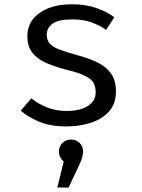

<svg xmlns="http://www.w3.org/2000/svg" viewBox="-20 -571 655 885"><path d="M286.7 -59.5Q349.2 -59.5 385.1 -82.6Q421 -105.6 421 -145.1Q421 -169.2 412.1 -187.2Q403.1 -205.1 375.4 -219.7Q347.7 -234.4 290.3 -248.7Q234.4 -262.6 193.1 -280.8Q151.8 -299 129 -328.2Q106.2 -357.4 106.2 -404.1Q106.2 -472.3 163.1 -511.8Q220 -551.3 311.3 -551.3Q376.4 -551.3 424.9 -533.8Q473.3 -516.4 507.2 -491.8L469.2 -433.3Q439 -454.4 401.8 -467.9Q364.6 -481.5 312.3 -481.5Q248.7 -481.5 222.1 -461.8Q195.4 -442.1 195.4 -410.8Q195.4 -386.7 208.5 -371Q221.5 -355.4 252.8 -343.1Q284.1 -330.8 339 -315.9Q391.8 -301.5 431.3 -282.1Q470.8 -262.6 492.6 -231Q514.4 -199.5 514.4 -149.2Q514.4 -91.8 481.5 -56.2Q448.7 -20.5 396.7 -4.4Q344.6 11.8 286.7 11.8Q213.3 11.8 161.8 -9.5Q110.3 -30.8 75.4 -61L124.6 -117.9Q156.4 -91.8 197.7 -75.6Q239 -59.5 286.7 -59.5ZM307.7 72.3Q330.8 72.3 346.9 87.9Q363.1 103.6 363.1 127.2Q363.1 149.7 347.7 183.6L296.4 293.3H244.1L273.8 173.3Q251.8 155.4 251.8 127.2Q251.8 103.6 267.9 87.9Q284.1 72.3 307.7 72.3Z"/></svg>

Font: FiraCode Nerd Font
Style: Regular
Weight: 400
Designer: Carrois Corporate, Edenspiekermann AG, Nikita Prokopov
Foundry: Carrois Corporate, Edenspiekermann AG, Nikita Prokopov
Version: Version 6.002;Nerd Fonts 2.1.0